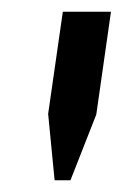

<svg xmlns="http://www.w3.org/2000/svg" viewBox="-20 -745 209 327"><path d="M144 -550 100 -438H73L62 -551L87 -725H169Z"/></svg>

Font: Rosario Medium
Style: Italic
Weight: 500
Italic angle: -8.05°
Version: Version 1.201